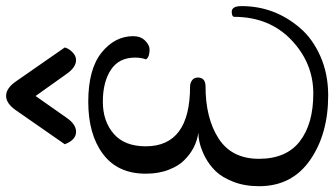

<svg xmlns="http://www.w3.org/2000/svg" viewBox="-298 -808 1122 645"><g transform="rotate(-90 263.5 -485.0)"><path d="M547 -268Q566 -268 566 -235Q566 -124 492 -38Q456 4 397 30Q338 56 266 56Q136 56 48.5 -5Q-39 -66 -39 -176Q-39 -225 -24 -263Q-9 -301 11.5 -322Q32 -343 58 -357Q102 -380 141 -380Q87 -388 48 -428Q30 -445 16.5 -479Q3 -513 3 -557Q3 -651 69 -700.5Q135 -750 244.5 -750Q354 -750 409.5 -705.5Q465 -661 465 -599Q465 -574 450 -559Q435 -544 420 -544Q395 -544 387 -556Q393 -571 393 -593Q393 -647 352 -674Q311 -701 245 -701Q179 -701 137 -664.5Q95 -628 95 -557Q95 -408 296 -408Q307 -408 316.5 -401.5Q326 -395 326 -382Q326 -356 296 -356Q189 -356 121 -312Q53 -268 53 -176.5Q53 -85 111.5 -39.5Q170 6 272.5 6Q375 6 452.5 -68Q530 -142 530 -261Q532 -268 547 -268ZM216 -993Q239 -1026 264.5 -1026Q290 -1026 313 -993L427 -829Q424 -816 411.5 -803.5Q399 -791 385 -791Q360 -791 338 -823L264 -927L191 -823Q169 -791 144 -791Q130 -791 119.5 -800.5Q109 -810 102 -829Z"/></g></svg>

Font: Sofia
Style: Regular
Weight: 400
Designer: Paula Nazal and Daniel Hernndez
Foundry: Paula Nazal, Daniel Hernndez
Version: Version 1.001